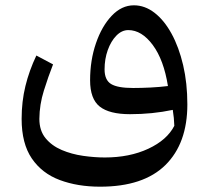

<svg xmlns="http://www.w3.org/2000/svg" viewBox="-20 -454 783 719"><path d="M681.6 -63Q681.6 83 599.4 164.1Q517.1 245.1 355 245.1Q270.5 245.1 203.9 220.2Q137.2 195.3 99.1 139.4Q61 83.5 61 -8.8Q61 -73.7 75.2 -131.8Q89.4 -189.9 116.2 -246.1L178.7 -212.9Q160.6 -167 144.3 -114.7Q127.9 -62.5 127.4 -8.8Q127.4 35.2 150.6 63.5Q173.8 91.8 211.2 107.7Q248.5 123.5 291.3 129.6Q334 135.7 372.6 135.7Q465.3 135.7 535.4 103Q605.5 70.3 632.8 17.1Q632.3 1 630.9 -12.5Q629.4 -25.9 627 -42.5Q550.8 -26.4 466.8 -26.4Q389.6 -26.4 353.5 -54.9Q317.4 -83.5 317.4 -153.3Q317.4 -228.5 339.4 -292.2Q361.3 -356 398.4 -395Q435.5 -434.1 481.4 -434.1Q522.5 -434.1 558.6 -406.2Q594.7 -378.4 622.3 -328.1Q649.9 -277.8 665.8 -210.2Q681.6 -142.6 681.6 -63ZM608.9 -131.8Q593.3 -230 552 -285.6Q510.7 -341.3 460.4 -341.3Q436 -341.3 415.8 -320.6Q395.5 -299.8 383.5 -266.4Q371.6 -232.9 371.6 -194.3Q371.6 -154.3 396 -139.4Q420.4 -124.5 478.5 -124.5Q508.8 -124.5 543.2 -126.2Q577.6 -127.9 608.9 -131.8Z"/></svg>

Font: Pinar DS1 Medium
Style: Regular
Weight: 500
Designer: Amin Abedi
Version: Version 3.000